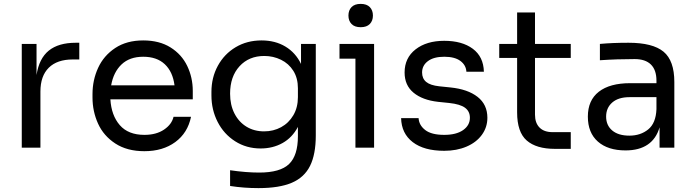

<svg xmlns="http://www.w3.org/2000/svg" viewBox="-20 -760 3574 988"><path d="M92 -534H168V-374Q181 -459 231 -499.5Q281 -540 370 -540H388V-454H354Q274 -454 231 -411.5Q188 -369 188 -289V0H92Z M456 -258V-276Q456 -348 485 -411Q514 -474 573 -513Q632 -552 717 -552Q800 -552 857.5 -516Q915 -480 943.5 -420.5Q972 -361 972 -292V-249H548Q553 -166 596.5 -116Q640 -66 723 -66Q784 -66 824 -93Q864 -120 873 -159H963Q946 -76 882 -29Q818 18 723 18Q634 18 573.5 -21.5Q513 -61 484.5 -124Q456 -187 456 -258ZM878 -321Q869 -391 828 -429.5Q787 -468 717 -468Q647 -468 605.5 -428.5Q564 -389 552 -321Z M1164 197V116Q1246 128 1314 128Q1422 128 1467.5 84Q1513 40 1513 -59V-107Q1484 -52 1434 -24Q1384 4 1321 4Q1248 4 1190 -33Q1132 -70 1100 -132.5Q1068 -195 1068 -269V-287Q1068 -361 1101 -421.5Q1134 -482 1192.5 -517Q1251 -552 1326 -552Q1396 -552 1448.5 -520.5Q1501 -489 1529 -431V-534H1605V-63Q1605 34 1575.5 93.5Q1546 153 1481.5 180.5Q1417 208 1310 208Q1235 208 1164 197ZM1513 -260V-306Q1513 -358 1489.5 -395.5Q1466 -433 1426 -452.5Q1386 -472 1340 -472Q1261 -472 1212.5 -419Q1164 -366 1164 -278Q1164 -220 1186.5 -176Q1209 -132 1248.5 -108Q1288 -84 1339 -84Q1387 -84 1426.5 -105.5Q1466 -127 1489.5 -167Q1513 -207 1513 -260Z M1809 -458H1727V-534H1905V0H1809ZM1773 -680Q1773 -707 1789 -723.5Q1805 -740 1836 -740Q1867 -740 1883 -723.5Q1899 -707 1899 -680Q1899 -653 1883 -636.5Q1867 -620 1836 -620Q1805 -620 1789 -636.5Q1773 -653 1773 -680Z M2044 -152H2134Q2136 -116 2168 -91Q2200 -66 2266 -66Q2328 -66 2363 -90.5Q2398 -115 2398 -154Q2398 -187 2373 -205.5Q2348 -224 2292 -230L2234 -236Q2154 -245 2108 -283Q2062 -321 2062 -387Q2062 -462 2118.5 -506Q2175 -550 2266 -550Q2358 -550 2413 -509Q2468 -468 2470 -391H2380Q2378 -425 2349 -446.5Q2320 -468 2266 -468Q2212 -468 2182 -445.5Q2152 -423 2152 -387Q2152 -356 2173 -338.5Q2194 -321 2240 -316L2298 -310Q2387 -301 2437.5 -261.5Q2488 -222 2488 -154Q2488 -105 2459.5 -66Q2431 -27 2380.5 -5.5Q2330 16 2266 16Q2162 16 2104 -28.5Q2046 -73 2044 -152Z M2641 -182V-462H2549V-534H2641V-696H2733V-534H2917V-462H2733V-170Q2733 -127 2756.5 -103.5Q2780 -80 2823 -80H2917V6H2835Q2740 6 2690.5 -37Q2641 -80 2641 -182Z M3374 -105Q3357 -46 3313 -16Q3269 14 3199 14Q3108 14 3056.5 -31.5Q3005 -77 3005 -160Q3005 -244 3061.5 -288Q3118 -332 3223 -332H3358V-345Q3358 -400 3329.5 -428Q3301 -456 3246 -456Q3155 -456 3067 -450V-534Q3132 -540 3214 -540Q3339 -540 3394.5 -494Q3450 -448 3450 -338V0H3374ZM3219 -62Q3276 -62 3315.5 -94Q3355 -126 3358 -198V-260H3219Q3162 -260 3130.5 -232.5Q3099 -205 3099 -160Q3099 -115 3130.5 -88.5Q3162 -62 3219 -62Z"/></svg>

Font: Sora-SIA
Style: Regular
Weight: 400
Designer: Jonathan Barnbrook, Julián Moncada
Foundry: Barnbrook Fonts
Version: Version 2.000